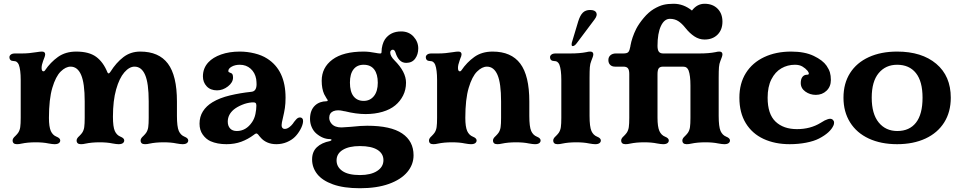

<svg xmlns="http://www.w3.org/2000/svg" viewBox="-20 -756 5091 1020"><path d="M47 -10Q47 -16 51 -22Q55 -28 61 -33Q71 -43 76 -50Q85 -63 87.5 -80.5Q90 -98 90 -130V-332Q90 -385 80 -412Q76 -422 69 -427Q62 -432 50 -432Q41 -432 35.5 -437.5Q30 -443 30 -452Q30 -460 37.5 -466Q45 -472 60 -472H98Q133 -472 175 -479Q192 -482 203 -482Q220 -482 220 -467Q220 -458 209 -432Q201 -411 201 -395Q201 -377 211 -377Q216 -377 219 -382Q248 -425 288 -453.5Q328 -482 385 -482Q453 -482 491 -454Q529 -426 551 -371Q554 -366 557 -366Q561 -366 567 -375Q597 -423 635.5 -452.5Q674 -482 725 -482Q824 -482 872 -418Q920 -354 920 -217V-140Q920 -83 930 -60Q940 -38 960 -30Q980 -22 980 -10Q980 -1 972.5 4.5Q965 10 950 10Q939 10 917 6Q889 0 849 0Q807.3 0 774 7Q762 10 750 10Q727 10 727 -10Q727 -16 731 -22Q735 -28 741 -33Q751 -43 756 -50Q765 -63 767.5 -80.5Q770 -98 770 -130V-217Q770 -314 751 -358Q732 -402 694.6 -402Q667 -402 640.5 -371.5Q614 -341 597 -281Q580 -221 580 -136Q580 -82 590 -60Q600 -38 620 -30Q640 -22 640 -10Q640 -1 632.5 4.5Q625 10 610 10Q599 10 577 6Q549 0 509 0Q467.3 0 434 7Q422 10 410 10Q387 10 387 -10Q387 -16 391 -22Q395 -28 401 -33Q411 -43 416 -50Q425 -63 427.5 -80.5Q430 -98 430 -130V-217Q430 -314 411 -358Q392 -402 354.9 -402Q329 -402 302.5 -376Q276 -350 258 -289.5Q240 -229 240 -129.5Q240 -82.8 250 -59.9Q260 -38 280 -30Q300 -22 300 -10Q300 -1 292.5 4.5Q285 10 270 10Q259 10 237 6Q209 0 169 0Q127.3 0 94 7Q82 10 70 10Q47 10 47 -10Z M1098 -6Q1074 -17 1057 -41Q1040 -65 1040 -99Q1040 -136 1058 -164.5Q1076 -193 1109 -213Q1147 -236 1201.5 -249Q1256 -262 1313 -268Q1329 -269 1336 -279.5Q1343 -290 1343 -308Q1343 -320 1341 -336Q1335 -370 1311.5 -391Q1288 -412 1254 -412Q1229 -412 1211 -402Q1193 -392 1193 -379Q1193 -375 1195.5 -373Q1198 -371 1204 -369Q1212 -367 1215 -361Q1218 -355 1218 -344Q1218 -318 1191 -297Q1164 -276 1133 -276Q1098 -276 1078 -297.5Q1058 -319 1058 -350Q1058 -394 1087 -425Q1111 -451 1154.5 -466.5Q1198 -482 1254 -482Q1293 -482 1332 -472.5Q1371 -463 1399 -445Q1497 -383 1497 -237Q1497 -206 1493.5 -182.5Q1490 -159 1483 -130Q1476 -102 1476 -91Q1476 -81 1480.5 -76Q1485 -71 1493 -71Q1509 -71 1527 -89Q1537 -99 1542 -108L1552 -120Q1562 -132 1573 -132Q1582 -132 1586.5 -126Q1591 -120 1590 -109Q1588 -90 1575.5 -67.5Q1563 -45 1547 -29Q1530 -12 1504 -1Q1478 10 1448 10Q1421 10 1399.5 0.5Q1378 -9 1364 -26L1357 -34Q1353 -40 1349 -43.5Q1345 -47 1342 -47Q1338 -47 1330 -41L1329 -40Q1297 -16 1261.5 -3Q1226 10 1183 10Q1134 10 1098 -6ZM1319 -107Q1332 -126 1337 -150.5Q1342 -175 1342 -195Q1342 -206 1337 -209.5Q1332 -213 1318 -212Q1292 -210 1265.5 -199Q1239 -188 1222 -174Q1190 -147 1190 -110Q1190 -87 1202.5 -73.5Q1215 -60 1238 -60Q1287 -60 1319 -107Z M1638 91Q1638 50 1663.5 26Q1689 2 1733 -6.6Q1741 -9 1741 -13Q1741 -17 1733 -17Q1695 -17 1660 -47Q1645 -60 1636 -80.5Q1627 -101 1627 -124Q1627 -171 1654 -196Q1666 -207 1681.5 -212.5Q1697 -218 1713 -218Q1726 -218 1718 -229L1715 -233Q1705 -251 1702 -256Q1689 -285 1689 -327Q1689 -397 1746 -439.5Q1803 -482 1912 -482Q1941 -482 1976 -475Q1982 -474 1987 -473Q1992 -472 1997 -472H2000Q2004 -472 2005.5 -473.9Q2007 -475.9 2007 -481.6Q2007 -499 2012 -517Q2017 -535 2025 -547Q2054.4 -589 2111 -589Q2152 -589 2177 -561.5Q2202 -534 2202 -499Q2202 -466.8 2185.5 -444.4Q2169 -422 2138 -422Q2117 -422 2103 -436.5Q2089 -451 2081 -477Q2076 -492 2066.8 -492Q2061.4 -492 2057.2 -487.9Q2053 -483.8 2053 -477Q2053 -458 2076 -435Q2137 -374 2137 -317Q2137 -279.4 2121.5 -248.7Q2106 -218 2080 -196.5Q2053 -174 2012 -162Q1971 -150 1922 -150Q1872 -150 1812 -165Q1807 -165 1801 -167Q1788 -170 1776 -170Q1762 -170 1750 -165Q1729 -155 1729 -130Q1729 -113 1742 -98Q1759 -79 1794 -79Q1801 -79 1840 -82L1852 -83Q1897 -88 1931 -88Q2056 -88 2116.5 -47Q2177 -6 2177 69Q2177 118.6 2143.5 158.3Q2110 198 2046 221Q1982 244 1892 244Q1806 244 1749 223.5Q1692 203 1665 168.5Q1638 134 1638 91ZM2017 95Q2017 59.9 1985.1 39.9Q1953.1 20 1891.8 20Q1834 20 1801 40.2Q1768 60.4 1768 96.1Q1768 131 1799.1 152.5Q1830.1 174 1892.2 174Q1950 174 1983.5 152.3Q2017 130.6 2017 95ZM1987 -316.6Q1987 -362 1968 -387Q1949 -412 1911.8 -412Q1877 -412 1858 -387.5Q1839 -363 1839 -317.3Q1839 -269.1 1858.2 -244.5Q1877.5 -220 1912 -220Q1945.9 -220 1966.5 -245.6Q1987 -271.2 1987 -316.6Z M2259 -10Q2259 -16 2263 -22Q2267 -28 2273 -33Q2283 -43 2288 -50Q2297 -63 2299.5 -80.5Q2302 -98 2302 -130V-332Q2302 -385 2292 -412Q2288 -422 2281 -427Q2274 -432 2262 -432Q2253 -432 2247.5 -437.5Q2242 -443 2242 -452Q2242 -460 2249.5 -466Q2257 -472 2272 -472H2310Q2345 -472 2387 -479Q2404 -482 2415 -482Q2432 -482 2432 -467Q2432 -459 2425 -444Q2423 -436 2421 -432Q2413 -411 2413 -395Q2413 -377 2423 -377Q2428 -377 2431 -382Q2460 -425 2500 -453.5Q2540 -482 2597 -482Q2696 -482 2744 -418Q2792 -354 2792 -217V-140Q2792 -83 2802 -60Q2812 -38 2832 -30Q2852 -22 2852 -10Q2852 -1 2844.5 4.5Q2837 10 2822 10Q2811 10 2789 6Q2761 0 2721 0Q2679.3 0 2646 7Q2634 10 2622 10Q2599 10 2599 -10Q2599 -16 2603 -22Q2607 -28 2613 -33Q2623 -43 2628 -50Q2637 -63 2639.5 -80.5Q2642 -98 2642 -130V-217Q2642 -314 2623 -358Q2604 -402 2566.9 -402Q2541 -402 2514.5 -376Q2488 -350 2470 -289.5Q2452 -229 2452 -129.5Q2452 -82.8 2462 -59.9Q2472 -38 2492 -30Q2512 -22 2512 -10Q2512 -1 2504.5 4.5Q2497 10 2482 10Q2471 10 2449 6Q2421 0 2381 0Q2339.3 0 2306 7Q2294 10 2282 10Q2259 10 2259 -10Z M2919 -10Q2919 -16 2923 -22Q2927 -28 2933 -33Q2943 -43 2948 -50Q2957 -63 2959.5 -80.5Q2962 -98 2962 -130V-332Q2962 -385 2952 -412Q2948 -422 2941 -427Q2934 -432 2922 -432Q2913 -432 2907.5 -437.5Q2902 -443 2902 -452Q2902 -460 2909.5 -466Q2917 -472 2932 -472H3010Q3060 -472 3095 -479Q3106.1 -482 3115.4 -482Q3132 -482 3132 -467Q3132 -458 3121 -432Q3115 -417.8 3113.5 -398.9Q3112 -380 3112 -343V-332V-140Q3112 -83 3122 -60Q3132 -38 3152 -30Q3172 -22 3172 -10Q3172 -1 3164.5 4.5Q3157 10 3142 10Q3131 10 3109 6Q3081 0 3041 0Q2999.3 0 2966 7Q2954 10 2942 10Q2919 10 2919 -10ZM3018 -530 3052 -643Q3062 -675 3076.5 -689Q3091 -703 3115 -703Q3141 -703 3148 -688.5Q3155 -674 3138 -652L3045 -528Q3033 -511 3022 -511Q3018 -511 3017 -516Q3016 -521 3018 -530Z M3280 -10Q3280 -16 3284 -22Q3288 -28 3294 -33Q3304 -43 3309 -50Q3318 -63 3320.5 -80.5Q3323 -98 3323 -130V-363Q3323 -384 3316 -393Q3309 -402 3292 -402H3247Q3231 -402 3221.5 -411.5Q3212 -421 3212 -437Q3212 -453 3223 -462.5Q3234 -472 3252 -472H3292Q3312 -472 3318.5 -480Q3325 -488 3329 -510V-512Q3337 -557 3360 -603Q3374 -630 3399.5 -660.5Q3425 -691 3453 -708Q3482 -725 3505 -730.5Q3528 -736 3559 -736Q3611.1 -736 3656 -700Q3683.5 -736 3723 -736Q3766 -736 3792 -710Q3818 -684 3818 -641Q3818 -598 3792 -572Q3766 -546 3723 -546Q3694 -546 3668.5 -563Q3643 -580 3621 -608Q3602 -632 3583 -644Q3564 -656 3539 -656Q3509 -656 3491 -617.5Q3473 -579 3473 -512Q3473 -491 3480 -481.5Q3487 -472 3503 -472H3696Q3746 -472 3781 -479Q3792.1 -482 3801.4 -482Q3818 -482 3818 -467Q3818 -458 3807 -432Q3801 -417.8 3799.5 -398.9Q3798 -380 3798 -343V-332V-140Q3798 -83 3808 -60Q3818 -38 3838 -30Q3858 -22 3858 -10Q3858 -1 3850.5 4.5Q3843 10 3828 10Q3817 10 3795 6Q3767 0 3727 0Q3685.3 0 3652 7Q3640 10 3628 10Q3605 10 3605 -10Q3605 -16 3609 -22Q3613 -28 3619 -33Q3629 -43 3634 -50Q3643 -63 3645.5 -80.5Q3648 -98 3648 -130V-302Q3648 -355 3638 -382Q3634 -392 3627 -397Q3620 -402 3608 -402H3503Q3486 -402 3479.5 -393Q3473 -384 3473 -362V-130Q3473 -83 3483 -60Q3493 -38 3513 -30Q3533 -22 3533 -10Q3533 -1 3525.5 4.5Q3518 10 3503 10Q3492 10 3470 6Q3442 0 3402 0Q3360.3 0 3327 7Q3315 10 3303 10Q3280 10 3280 -10Z M3908 -237Q3908 -313 3942.5 -368Q3977 -423 4039.5 -452.5Q4102 -482 4183 -482Q4255 -482 4303 -459Q4351 -436 4371 -407Q4384 -388 4389 -371Q4394 -354 4394 -331Q4394 -296 4371 -274Q4348 -252 4314 -252Q4283 -252 4258.5 -269.5Q4234 -287 4234 -315Q4234 -336 4243 -347.5Q4252 -359 4267 -359Q4277 -359 4277 -365Q4277 -371 4270 -380Q4259 -393 4243 -402.5Q4227 -412 4203 -412Q4164 -412 4131 -393Q4098 -374 4078 -334.5Q4058 -295 4058 -237Q4058 -150 4100 -110Q4142 -70 4214 -70Q4285 -70 4339 -103L4361 -116Q4370 -120 4377 -122.5Q4384 -125 4390 -125Q4399 -125 4405 -119Q4411 -113 4411 -105Q4411 -96 4408 -90Q4391 -51 4331 -20Q4304 -6 4262.5 2Q4221 10 4175 10Q4097 10 4036.5 -18Q3976 -46 3942 -101.5Q3908 -157 3908 -237Z M4461 -237Q4461 -313 4496 -368Q4531 -423 4595.5 -452.5Q4660 -482 4746 -482Q4877 -482 4954 -417Q5031 -352 5031 -237Q5031 -161 4996 -105.5Q4961.1 -50 4896.6 -20Q4832 10 4746 10Q4660 10 4595.4 -20Q4530.9 -50 4496 -106Q4461 -162 4461 -237ZM4881 -237Q4881 -324 4845.7 -368Q4810.4 -412 4746 -412Q4685 -412 4648 -367.6Q4611 -323.2 4611 -237.1Q4611 -151 4648 -105.5Q4685 -60 4747 -60Q4811.4 -60 4846.2 -104.5Q4881 -148.9 4881 -237Z"/></svg>

Font: Raigarh
Style: Regular
Weight: 400
Designer: jaikishan Patel
Foundry: MagicType
Version: Version 1.000;FEAKit 1.0